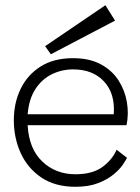

<svg xmlns="http://www.w3.org/2000/svg" viewBox="-20 -707 538 736"><path d="M467 -102Q463 -94 451 -76Q439 -58 415.5 -38.5Q392 -19 356 -5Q320 9 269 9Q191 9 138.5 -26.5Q86 -62 59.5 -120Q33 -178 33 -246Q33 -312 59 -366Q85 -420 135.5 -452Q186 -484 260 -484Q323 -484 366.5 -460.5Q410 -437 434.5 -398.5Q459 -360 466.5 -315Q474 -270 465 -227H86Q91 -136 142.5 -87.5Q194 -39 269 -39Q334 -39 372 -66.5Q410 -94 427 -133ZM260 -441Q217 -441 179 -422.5Q141 -404 116 -366Q91 -328 86 -269H416Q422 -348 379 -394.5Q336 -441 260 -441ZM175 -499 153 -530 384 -687 421 -628Z"/></svg>

Font: Lil Grotesk Light
Style: Regular
Weight: 300
Designer: Bastien Sozeau
Foundry: NBR — Bastien Sozeau
Version: Version 3.003; ttfautohint (v1.8.4.7-5d5b);gftools[0.9.33]